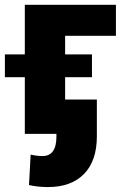

<svg xmlns="http://www.w3.org/2000/svg" viewBox="-21 -548 498 786"><path d="M453.6 -401.4H245.6V0H80.6V-528.3H453.6ZM355.5 -231.9H-1V-325.2H355.5ZM375.5 -140.6V10.3Q375.5 110.4 323 164.1Q270.5 217.8 175.3 217.8Q133.3 217.8 97.7 209.5L104.5 85Q129.9 90.8 153.3 90.8Q210 90.8 210 10.7V-140.6Z"/></svg>

Font: Sadagaat-English
Style: Regular
Weight: 900
Designer: Ahmed alsheikh
Foundry: Ahmed alsheikh Design
Version: Version 2.137;January 17, 2018;FontCreator 11.0.0.2408 64-bi